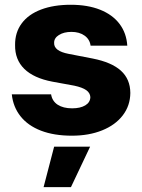

<svg xmlns="http://www.w3.org/2000/svg" viewBox="-20 -557 593 802"><path d="M278.3 -423.8Q247.1 -423.8 226.3 -410.9Q205.6 -397.9 206.1 -377.9Q204.6 -343.8 266.6 -332L367.2 -312.5Q446.3 -296.9 485.1 -261.7Q523.9 -226.6 524.4 -168.9Q523.9 -115.7 492.9 -75.2Q461.9 -34.7 406.7 -12.5Q351.6 9.8 280.3 9.8Q205.6 9.8 151.1 -11.2Q96.7 -32.2 65.7 -71.3Q34.7 -110.4 29.3 -163.1H193.4Q197.8 -134.8 220.9 -119.6Q244.1 -104.5 281.2 -104.5Q315.4 -104.5 336.2 -116.9Q356.9 -129.4 357.4 -151.4Q356.4 -168.9 340.3 -180.4Q324.2 -191.9 290 -199.2L199.2 -215.8Q121.1 -230.5 81.5 -269.3Q42 -308.1 43 -369.1Q42.5 -421.4 70.6 -459.2Q98.6 -497.1 151.4 -517.1Q204.1 -537.1 275.4 -537.1Q346.2 -537.1 398.2 -516.4Q450.2 -495.6 479.2 -457.3Q508.3 -418.9 511.7 -366.2H358.4Q355 -392.6 333.3 -408.2Q311.5 -423.8 278.3 -423.8ZM206.1 55.7H356.4L276.4 224.6H162.1Z"/></svg>

Font: Pretendard GOV ExtraBold
Style: Regular
Weight: 800
Designer: Base glyphs from Inter by Rasmus Andersson; Hangeul glyphs from Noto Sans CJK(Source Han Sans) by Jang Soo-young and Kan
Foundry: Kil Hyung-jin
Version: Version 1.309